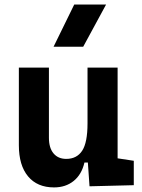

<svg xmlns="http://www.w3.org/2000/svg" viewBox="-20 -815 626 845"><path d="M217.8 9.8Q144 9.8 103.5 -38.8Q63 -87.4 63 -175.8V-517.6H195.3V-208.5Q195.3 -164.1 215.6 -139.9Q235.8 -115.7 271.5 -115.7Q317.9 -115.7 341.6 -151.6Q365.2 -187.5 365.2 -272V-517.6H497.6V-118.2L568.8 -107.4V0L374 4.9L366.7 -99.6H351.6Q339.4 -46.9 304.2 -18.6Q269 9.8 217.8 9.8ZM215.8 -609.4 306.6 -794.9H446.8L346.2 -609.4Z"/></svg>

Font: Cascadia Mono PL
Style: Bold
Weight: 700
Monospace: yes
Designer: Aaron Bell
Foundry: Saja Typeworks
Version: Version 2404.023; ttfautohint (v1.8.4)